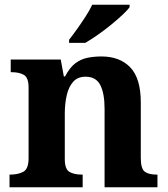

<svg xmlns="http://www.w3.org/2000/svg" viewBox="-20 -786 707 806"><path d="M20 0V-53H22Q56 -53 78 -65Q100 -77 100 -122V-418Q100 -460 80.5 -471.5Q61 -483 28 -483H25V-536H235L248 -465H253Q273 -503 296.5 -520.5Q320 -538 347.5 -543.5Q375 -549 406 -549Q483 -549 527 -503Q571 -457 571 -356V-124Q571 -78 587.5 -65.5Q604 -53 638 -53H641V0H419V-329Q419 -394 401 -429Q383 -464 339 -464Q306 -464 287 -442.5Q268 -421 260 -385.5Q252 -350 252 -309V-118Q252 -76 271.5 -64.5Q291 -53 324 -53H327V0ZM270 -619Q285 -638 303.5 -664Q322 -690 339.5 -717Q357 -744 367 -766H524V-756Q515 -743 493.5 -723Q472 -703 445 -681Q418 -659 390 -639.5Q362 -620 338 -606H270Z"/></svg>

Font: Noto Serif Tamil
Style: Bold Italic
Weight: 700
Italic angle: -12°
Designer: Indian Type Foundry, Tom Grace, and the Monotype Design Team
Foundry: Monotype Imaging Inc.
Version: Version 2.003; ttfautohint (v1.8.4.7-5d5b)